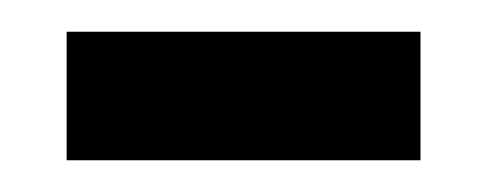

<svg xmlns="http://www.w3.org/2000/svg" viewBox="-20 -333 307 121"><path d="M22 -232H245V-313H22Z"/></svg>

Font: Noto Serif Georgian Condensed Medium
Style: Regular
Weight: 500
Width: 3
Designer: Monotype Design Team, Akaki Razmadze
Foundry: Google LLC
Version: Version 2.003